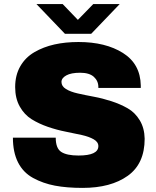

<svg xmlns="http://www.w3.org/2000/svg" viewBox="-20 -905 762 937"><path d="M363 -700Q495 -700 580 -646.5Q665 -593 667 -488V-476H460V-480Q460 -510 438 -530Q416 -550 371 -550Q327 -550 303.5 -537Q280 -524 280 -505Q280 -484 302 -470.5Q324 -457 359.5 -449Q395 -441 438 -433Q481 -425 524 -411Q567 -397 603 -376.5Q639 -356 662 -318Q685 -280 686 -228Q686 -106 603.5 -47Q521 12 383 12Q306 12 248 1Q190 -10 141.5 -36.5Q93 -63 68 -112.5Q43 -162 43 -233H252Q252 -181 279 -163.5Q306 -146 363 -146Q460 -146 460 -192Q460 -212 437.5 -225Q415 -238 379.5 -246Q344 -254 300.5 -262.5Q257 -271 213.5 -286Q170 -301 134.5 -323Q99 -345 76.5 -385Q54 -425 54 -480Q54 -538 79 -581.5Q104 -625 148 -650.5Q192 -676 245.5 -688Q299 -700 363 -700ZM564 -885 425 -740H297L158 -885H286L360 -808L435 -885Z"/></svg>

Font: Archicoco
Style: Regular
Weight: 400
Designer: Hector Gatti
Foundry: Hector Gatti
Version: 1.002